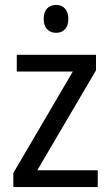

<svg xmlns="http://www.w3.org/2000/svg" viewBox="-20 -758 449 778"><path d="M208 -738C178 -738 157 -720 157 -681C157 -644 178 -625 208 -625C236 -625 257 -644 257 -681C257 -719 236 -738 208 -738ZM376 0V-68H131L369 -473V-536H48V-468H275L34 -57V0Z"/></svg>

Font: Noto Sans Sinhala UI SemiCondensed
Style: Regular
Weight: 400
Width: 4
Designer: Jelle Bosma - Monotype Design Team
Foundry: Monotype Imaging Inc.
Version: Version 2.006